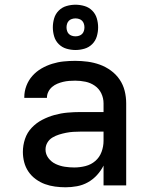

<svg xmlns="http://www.w3.org/2000/svg" viewBox="-20 -786 640 814"><path d="M258 8Q236 8 213.5 5Q191 2 170.5 -5.5Q150 -13 131.5 -26.5Q113 -40 100.5 -58.5Q88 -77 82.5 -98.5Q77 -120 77 -142Q77 -170 86 -197Q95 -224 114.5 -244.5Q134 -265 159 -278Q184 -291 211 -298.5Q238 -306 266 -308.5Q294 -311 321 -311H419V-348Q419 -370 409.5 -390Q400 -410 382 -422.5Q364 -435 342.5 -439.5Q321 -444 299 -444Q286 -444 273 -443Q260 -442 247.5 -439Q235 -436 223 -431Q211 -426 201 -417.5Q191 -409 185 -397Q179 -385 179 -372V-371H83V-374Q83 -399 92 -422.5Q101 -446 117.5 -464.5Q134 -483 155.5 -495.5Q177 -508 201 -515.5Q225 -523 249.5 -525.5Q274 -528 299 -528Q325 -528 351.5 -524.5Q378 -521 403 -512Q428 -503 450 -487Q472 -471 487 -449Q502 -427 508.5 -401Q515 -375 515 -348V0H419V-84Q408 -62 391 -43.5Q374 -25 352.5 -13Q331 -1 306.5 3.5Q282 8 258 8ZM295 -76Q319 -76 342.5 -82Q366 -88 384 -103.5Q402 -119 410.5 -142Q419 -165 419 -189V-228H321Q306 -228 290.5 -227Q275 -226 260 -223Q245 -220 230.5 -215.5Q216 -211 202.5 -203Q189 -195 181 -181.5Q173 -168 173 -152Q173 -132 185.5 -115.5Q198 -99 216.5 -90.5Q235 -82 255 -79Q275 -76 295 -76ZM300 -574Q281 -574 262 -579.5Q243 -585 229 -599Q215 -613 209.5 -632Q204 -651 204 -670Q204 -689 209.5 -708Q215 -727 229 -741Q243 -755 262 -760.5Q281 -766 300 -766Q319 -766 338 -760.5Q357 -755 371 -741Q385 -727 390.5 -708Q396 -689 396 -670Q396 -651 390.5 -632Q385 -613 371 -599Q357 -585 338 -579.5Q319 -574 300 -574ZM300 -632Q308 -632 315.5 -634.5Q323 -637 328 -642Q333 -647 335.5 -654.5Q338 -662 338 -670Q338 -678 335.5 -685.5Q333 -693 328 -698Q323 -703 315.5 -705.5Q308 -708 300 -708Q292 -708 284.5 -705.5Q277 -703 272 -698Q267 -693 264.5 -685.5Q262 -678 262 -670Q262 -662 264.5 -654.5Q267 -647 272 -642Q277 -637 284.5 -634.5Q292 -632 300 -632Z"/></svg>

Font: Iosevka Fixed Curly Md Ex
Style: Regular
Weight: 500
Width: 7
Monospace: yes
Designer: Belleve Invis
Foundry: Belleve Invis
Version: Version 30.1.2